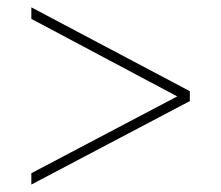

<svg xmlns="http://www.w3.org/2000/svg" viewBox="-20 -618 599 520"><path d="M494.1 -371.1V-344.2L64.9 -118.2V-148.9L460 -356.9L64.9 -566.9V-598.1Z"/></svg>

Font: Koh Santepheap Thin
Style: Regular
Weight: 100
Designer: Danh Hong
Version: Version 2.002; ttfautohint (v1.8.3)